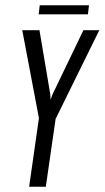

<svg xmlns="http://www.w3.org/2000/svg" viewBox="-20 -705 395 725"><path d="M90 0 127 -259 64 -591H129L170 -348L171 -328L178 -348L295 -591H355L190 -256L153 0ZM126 -651 130 -685H316L312 -651Z"/></svg>

Font: Alumni Sans
Style: Italic
Weight: 400
Italic angle: -8°
Version: Version 1.016